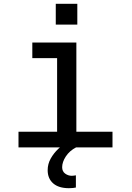

<svg xmlns="http://www.w3.org/2000/svg" viewBox="-20 -773 690 1007"><path d="M279.5 0V-550H380.5V0ZM77 0V-82H570V0ZM149.5 -468V-550H330V-468ZM272.5 -644V-753H385.5V-644ZM378 210.5Q370.5 212 362.5 213Q354.5 214 341.5 214Q288 214 259 188.8Q230 163.5 230 119.5Q230 87 246 58.5Q262 30 286.5 7Q311 -16 336 -30L379 0Q344.5 18 325.2 47.5Q306 77 306 104Q306 126 321.8 137.5Q337.5 149 356.5 149Q362.5 149 367.2 148.2Q372 147.5 378 146.5Z"/></svg>

Font: Azeret Mono Thin
Style: Regular
Weight: 100
Designer: Martin Vácha
Foundry: Displaay
Version: Version 1.002